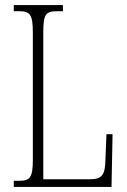

<svg xmlns="http://www.w3.org/2000/svg" viewBox="-20 -734 499 754"><path d="M34 0H418L422 -207H398L394 -104C392 -49 383 -30 332 -30H150V-606C150 -679 159 -690 207 -690H227V-714H34V-690H52C98 -690 109 -679 109 -605V-108C109 -35 98 -24 53 -24H34Z"/></svg>

Font: Noto Serif Tamil ExtraCondensed ExtraLight
Style: Regular
Weight: 200
Width: 2
Designer: Indian Type Foundry, Tom Grace, and the Monotype Design Team
Foundry: Monotype Imaging Inc.
Version: Version 2.004